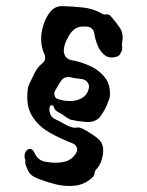

<svg xmlns="http://www.w3.org/2000/svg" viewBox="-20 -568 481 629"><path d="M380 -428Q379 -422 380 -416Q382 -404 375 -394Q372 -386 364 -383Q341 -375 325 -386Q309 -397 300.5 -417.5Q292 -438 289 -458Q288 -468 280.5 -474.5Q273 -481 263 -481H251Q230 -481 214 -463Q204 -450 196.5 -433.5Q189 -417 189 -400Q191 -376 214 -371Q247 -365 276 -351.5Q305 -338 323.5 -314.5Q342 -291 340 -256Q340 -247 336 -239Q325 -207 306 -183Q289 -166 260.5 -168.5Q232 -171 211 -176Q200 -181 190.5 -188.5Q181 -196 170 -201Q159 -207 156 -218Q155 -223 149.5 -223Q144 -223 143 -218Q140 -207 144.5 -195Q149 -183 160 -178Q175 -171 190.5 -162Q206 -153 220 -150Q226 -149 231 -150Q236 -151 240 -150Q249 -148 264.5 -139Q280 -130 294.5 -119Q309 -108 313 -99Q321 -83 316.5 -58Q312 -33 298 -16Q292 -11 290 -3Q290 7 283 13Q259 36 227 40Q195 44 161.5 35.5Q128 27 99 15Q79 7 71 -11Q69 -15 68 -18Q65 -24 63.5 -30.5Q62 -37 63 -44Q63 -46 62 -47Q61 -48 61 -49Q58 -66 68 -76Q73 -81 79.5 -80Q86 -79 89 -74Q91 -71 93 -67.5Q95 -64 96 -61Q108 -41 130 -38Q161 -32 188.5 -37.5Q216 -43 230 -68Q235 -76 231.5 -85Q228 -94 219 -98Q179 -113 142 -134Q105 -155 84.5 -189Q64 -223 71 -276Q71 -281 73 -285Q75 -289 76 -293Q85 -312 94 -330Q103 -348 118 -360Q126 -366 127.5 -375Q129 -384 125 -391Q110 -426 117 -465Q124 -504 146 -531Q161 -548 184 -548Q217 -547 251 -543.5Q285 -540 313 -524Q318 -519 328 -521Q332 -521 336 -520Q340 -519 343 -515Q359 -497 372.5 -477Q386 -457 380 -428ZM270 -275Q274 -286 268.5 -295.5Q263 -305 253 -308Q243 -310 232 -311Q221 -312 211 -315Q202 -317 193.5 -314Q185 -311 180 -303Q175 -296 170 -287Q165 -278 160 -270Q156 -263 159 -254Q162 -245 171 -243Q190 -237 210.5 -237Q231 -237 248 -246.5Q265 -256 270 -275Z"/></svg>

Font: Slackside One
Style: Regular
Weight: 400
Version: Version 1.000